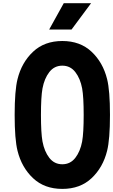

<svg xmlns="http://www.w3.org/2000/svg" viewBox="-20 -1187 717 1217"><path d="M291.7 -1000 384.1 -1166.7H557.3L433.6 -1000ZM249.3 -290.4Q261.1 -227.2 292.6 -186.5Q324.2 -145.8 375 -145.8Q425.8 -145.8 457.4 -186.5Q488.9 -227.2 500.7 -290.4Q510.4 -344.4 510.4 -458.3Q510.4 -572.9 500.7 -626.3Q488.9 -689.5 457.4 -730.1Q425.8 -770.8 375 -770.8Q324.2 -770.8 292.6 -730.1Q261.1 -689.5 249.3 -626.3Q239.6 -572.9 239.6 -458.3Q239.6 -343.8 249.3 -290.4ZM91.1 -685.5Q117.2 -791 189.5 -859Q261.7 -927.1 375 -927.1Q488.3 -927.1 560.5 -859Q632.8 -791 658.9 -685.5Q677.1 -613.3 677.1 -458.3Q677.1 -303.4 658.9 -231.1Q632.8 -125.7 560.5 -57.6Q488.3 10.4 375 10.4Q261.7 10.4 189.5 -57.6Q117.2 -125.7 91.1 -231.1Q72.9 -303.4 72.9 -458.3Q72.9 -613.3 91.1 -685.5Z"/></svg>

Font: TypoPRO Monoid
Style: Bold
Weight: 700
Width: 4
Monospace: yes
Designer: Andreas Larsen (@larsenwork)
Version: Version 0.61